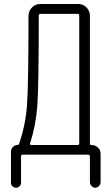

<svg xmlns="http://www.w3.org/2000/svg" viewBox="-20 -750 540 931"><path d="M126 -55.7Q124 -46.9 131.8 -46.9H356.4Q364.3 -46.9 364.3 -55.7V-673.8Q364.3 -682.6 356.4 -682.6H175.8Q168 -682.6 168 -673.8Q168 -335.9 161.1 -239.3Q154.3 -142.6 126 -55.7ZM33.2 134.8V-14.6Q33.2 -27.3 42.5 -37.1Q51.8 -46.9 65.4 -46.9Q70.3 -46.9 72.3 -52.7Q103.5 -140.6 110.8 -238.3Q118.2 -335.9 118.2 -672.9Q118.2 -696.3 134.8 -713.4Q151.4 -730.5 173.8 -730.5H360.4Q383.8 -730.5 399.9 -713.4Q416 -696.3 416 -672.9V-53.7Q416 -46.9 422.9 -46.9Q441.4 -46.9 454.6 -34.7Q467.8 -22.5 467.8 -2.9V133.8Q467.8 143.6 460 151.9Q452.1 160.2 441.9 160.2Q431.6 160.2 423.8 151.9Q416 143.6 416 133.8V8.8Q416 0 407.2 0H90.8Q82 0 82 8.8V134.8Q82 145.5 75.2 152.8Q68.4 160.2 58.1 160.2Q47.9 160.2 40.5 153.3Q33.2 146.5 33.2 134.8Z"/></svg>

Font: Rounded-X Mgen+ 2m light
Style: Regular
Weight: 200
Designer: [Source Han Sans]
Ryoko NISHIZUKA  (kana & ideographs); Paul D. Hunt (Latin, Greek & Cyrillic); Wenlong ZHANG  (bopomofo
Version: Version 1.059.20150602